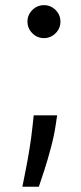

<svg xmlns="http://www.w3.org/2000/svg" viewBox="-20 -547 316 745"><path d="M201.7 -99.4 196 -61.1Q190 -20.6 177.7 25.6Q165.5 71.7 152.3 112.6Q139.2 153.4 130.7 177.6H66.8Q71.4 154.8 78.8 117.5Q86.3 80.3 93.9 34.3Q101.6 -11.7 106.5 -59.7L110.8 -99.4ZM150.6 -399.1Q124.3 -399.1 105.5 -418Q86.6 -436.8 86.6 -463.1Q86.6 -489.3 105.5 -508.2Q124.3 -527 150.6 -527Q176.8 -527 195.7 -508.2Q214.5 -489.3 214.5 -463.1Q214.5 -436.8 195.7 -418Q176.8 -399.1 150.6 -399.1Z"/></svg>

Font: Inter Alia
Style: Regular
Weight: 400
Designer: Rasmus Andersson (Latin, Greek, Cyrillic etc.) and Evan from Shavian.info (Shavian, old style figures)
Foundry: Shavian.info
Version: Version 0.001;git-37ab20767